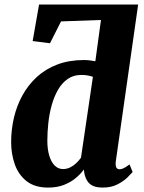

<svg xmlns="http://www.w3.org/2000/svg" viewBox="-20 -840 652 870"><path d="M198 10Q137.5 10 100.5 -19.2Q63.5 -48.5 47 -95.5Q30.5 -142.5 30.5 -196Q30.5 -252.5 43.2 -307Q56 -361.5 82 -408.5Q108 -455.5 147.2 -491.5Q186.5 -527.5 240 -547.8Q293.5 -568 361 -568Q372.5 -568 385.8 -566.5Q399 -565 412 -562.5L437.5 -749.5L256.5 -743L206.5 -644L128 -654L157 -819.5H606L505 -111Q502.5 -93 506.2 -83Q510 -73 522 -73Q529 -73 539 -77.2Q549 -81.5 567 -95L581 -60.5Q575 -53.5 558 -36.5Q541 -19.5 512.8 -4.8Q484.5 10 445 10Q404.5 10 385 -8.8Q365.5 -27.5 361 -62.5L360 -72Q346.5 -53 324.2 -34Q302 -15 270.5 -2.5Q239 10 198 10ZM265.5 -74Q282.5 -74 297.5 -81.2Q312.5 -88.5 325.2 -100.5Q338 -112.5 347 -125.5L401 -492Q389.5 -496 376.5 -498.2Q363.5 -500.5 349 -500.5Q313 -500.5 286.8 -482.2Q260.5 -464 242.8 -433Q225 -402 214.2 -363.2Q203.5 -324.5 199 -282.8Q194.5 -241 194.5 -202Q194.5 -164.5 203 -135.5Q211.5 -106.5 227.5 -90.2Q243.5 -74 265.5 -74Z"/></svg>

Font: Merriweather Light 18pt Black
Style: Italic
Weight: 900
Italic angle: -7.8°
Version: Version 2.101